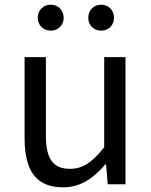

<svg xmlns="http://www.w3.org/2000/svg" viewBox="-20 -787 647 820"><path d="M197 -656C228 -656 252 -680 252 -711C252 -743 228 -767 197 -767C165 -767 141 -743 141 -711C141 -680 165 -656 197 -656ZM412 -656C444 -656 467 -680 467 -711C467 -743 444 -767 412 -767C380 -767 357 -743 357 -711C357 -680 380 -656 412 -656ZM250 13C325 13 379 -26 430 -85H433L440 0H516V-543H425V-158C373 -93 334 -66 278 -66C206 -66 176 -109 176 -210V-543H85V-199C85 -58 133 13 250 13Z"/></svg>

Font: Spoqa Han Sans Neo Regular
Style: Regular
Weight: 400
Designer: [Spoqa Han Sans Neo] Dong-huui Kim  Younghwa Kang  Yujin Lee  [Noto Sans] Ryoko NISHIZUKA  (kana & ideographs); Paul D. 
Foundry: Spoqa (http://www.spoqa-han-sans.com)
Version: Version 1.000